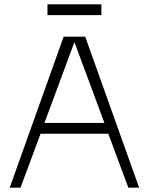

<svg xmlns="http://www.w3.org/2000/svg" viewBox="-20 -870 690 890"><path d="M275 -700 25 0H75L168 -250H482L575 0H625L375 -700ZM186 -300 325 -675 464 -300ZM200 -800H450V-850H200Z"/></svg>

Font: LS-VG5000 Light
Style: Regular
Weight: 400
Designer: Justin Bihan, 2021
Foundry: Justin Bihan, 2021
Version: Version 1.000;Glyphs 3.1.2 (3151)